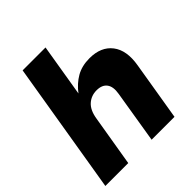

<svg xmlns="http://www.w3.org/2000/svg" viewBox="-198 -862 996 996"><g transform="rotate(-45 300.5 -364.0)"><path d="M219.2 -280.3 172.4 0H4.4L125 -727.5H293L245.1 -438Q276.4 -479.5 317.4 -503.2Q358.4 -526.9 414.6 -526.9Q499 -526.9 540.3 -473.1Q581.5 -419.4 565.4 -324.2L511.7 0H343.8L391.1 -289.1Q398.9 -335 381.1 -359.1Q363.3 -383.3 323.2 -383.3Q283.7 -383.3 255.6 -358.2Q227.5 -333 219.2 -280.3Z"/></g></svg>

Font: Inter Display ExtraBold
Style: Italic
Weight: 800
Italic angle: -9.39999°
Designer: Rasmus Andersson
Foundry: rsms
Version: Version 4.000;git-a52131595